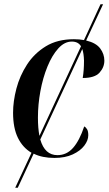

<svg xmlns="http://www.w3.org/2000/svg" viewBox="-20 -727 507 896"><path d="M51 149 127 -14Q86 -38 63.5 -84Q41 -130 41 -201Q41 -254 56.5 -313.5Q72 -373 106 -425.5Q140 -478 194 -511Q248 -544 325 -544Q351 -544 372 -540L449 -707H461L382 -538Q428 -527 447.5 -501Q467 -475 467 -444Q467 -413 444.5 -388Q422 -363 366 -363Q369 -381 370.5 -401Q372 -421 372 -444Q371 -478 364 -498L168 -76Q189 -3 248 -3Q291 -3 321 -37Q351 -71 373 -137Q381 -133 386.5 -123.5Q392 -114 392 -96Q392 -72 373.5 -47.5Q355 -23 319.5 -6.5Q284 10 234 10Q177 10 137 -10L63 149ZM157 -178Q157 -129 164 -93L358 -511Q345 -533 315 -533Q281 -533 252 -501Q223 -469 201.5 -416.5Q180 -364 168.5 -301.5Q157 -239 157 -178Z"/></svg>

Font: Noto Serif Display Condensed SemiBold
Style: Italic
Weight: 600
Width: 3
Italic angle: -12°
Designer: Monotype Design Team
Foundry: Monotype Imaging Inc.
Version: Version 2.009